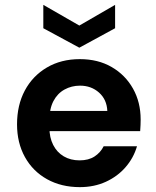

<svg xmlns="http://www.w3.org/2000/svg" viewBox="-20 -757 642 789"><path d="M308 12Q232 12 173.5 -20.5Q115 -53 82.5 -111.5Q50 -170 50 -246Q50 -325 82 -385Q114 -445 172.5 -479.5Q231 -514 308 -514Q383 -514 439 -481.5Q495 -449 526.5 -393Q558 -337 558 -266Q558 -256 557.5 -243.5Q557 -231 556 -218H146V-301H421Q419 -348 387 -376.5Q355 -405 309 -405Q274 -405 245 -389Q216 -373 199.5 -341.5Q183 -310 183 -262V-233Q183 -192 198.5 -161.5Q214 -131 242 -114.5Q270 -98 307 -98Q344 -98 368.5 -114Q393 -130 406 -156H543Q529 -108 496 -70Q463 -32 415 -10Q367 12 308 12ZM306 -561 158 -641V-737L306 -652L453 -737V-641Z"/></svg>

Font: DM Sans 16pt
Style: Bold
Weight: 700
Version: Version 4.004;gftools[0.9.30]